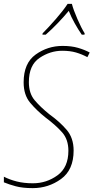

<svg xmlns="http://www.w3.org/2000/svg" viewBox="-25 -961 483 991"><path d="M144 10Q225 10 290 -37Q355 -84 355 -184Q355 -249 319 -291Q283 -333 230 -371Q184 -408 154 -443.5Q124 -479 124 -537Q124 -625 179 -662Q234 -699 296 -699Q337 -699 367.5 -690Q398 -681 426 -666L438 -690Q412 -704 378 -714Q344 -724 298 -724Q221 -724 159 -679.5Q97 -635 97 -536Q97 -471 130.5 -431Q164 -391 208 -356Q264 -314 296 -277.5Q328 -241 328 -183Q328 -97 271.5 -56Q215 -15 145 -15Q98 -15 61 -24.5Q24 -34 -5 -49V-20Q21 -9 56.5 0.5Q92 10 144 10ZM194 -782H211Q243 -810 274.5 -843Q306 -876 330 -905Q342 -874 360.5 -841Q379 -808 397 -782H411L412 -789Q395 -816 374.5 -863Q354 -910 346 -941H324Q301 -906 263 -862.5Q225 -819 195 -789Z"/></svg>

Font: Noto Sans UI SemiCondensed Thin
Style: Italic
Weight: 250
Width: 4
Italic angle: -12°
Designer: Monotype Design Team
Foundry: Monotype Imaging Inc.
Version: Version 1.901